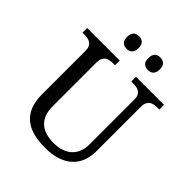

<svg xmlns="http://www.w3.org/2000/svg" viewBox="-248 -1056 1213 1213"><g transform="rotate(45 358.5 -449.5)"><path d="M361.8 9.8Q302.7 9.8 255.9 -2.7Q209 -15.1 176.5 -42.2Q144 -69.3 127 -112.1Q109.9 -154.8 109.9 -215.8V-604Q109.9 -626 103.3 -639.4Q96.7 -652.8 85.4 -660.2Q74.2 -667.5 59.3 -669.7Q44.4 -671.9 27.8 -671.9H15.1V-713.9H306.2V-671.9H293Q276.4 -671.9 261.2 -669.4Q246.1 -667 235.1 -659.4Q224.1 -651.9 217.5 -637.7Q210.9 -623.5 210.9 -600.1V-210Q210.9 -166.5 223.4 -136Q235.8 -105.5 258.1 -86.4Q280.3 -67.4 310.8 -58.6Q341.3 -49.8 377.9 -49.8Q421.4 -49.8 452.9 -61.5Q484.4 -73.2 505.1 -94Q525.9 -114.7 535.9 -143.3Q545.9 -171.9 545.9 -206.1V-604Q545.9 -626 539.3 -639.4Q532.7 -652.8 521.5 -660.2Q510.3 -667.5 495.4 -669.7Q480.5 -671.9 463.9 -671.9H451.2V-713.9H702.1V-671.9H689Q672.4 -671.9 657.2 -669.4Q642.1 -667 631.1 -659.4Q620.1 -651.9 613.5 -637.7Q606.9 -623.5 606.9 -600.1V-204.1Q606.9 -154.3 591.1 -114.5Q575.2 -74.7 544.2 -47.1Q513.2 -19.5 467.3 -4.9Q421.4 9.8 361.8 9.8ZM232.9 -853Q232.9 -868.7 236.8 -879.4Q240.7 -890.1 247.6 -896.7Q254.4 -903.3 263.7 -906.2Q272.9 -909.2 283.7 -909.2Q294.4 -909.2 303.7 -906.2Q313 -903.3 320.1 -896.7Q327.1 -890.1 331.1 -879.4Q335 -868.7 335 -853Q335 -837.9 331.1 -827.1Q327.1 -816.4 320.1 -809.6Q313 -802.7 303.7 -799.8Q294.4 -796.9 283.7 -796.9Q261.7 -796.9 247.3 -809.6Q232.9 -822.3 232.9 -853ZM422.9 -853Q422.9 -868.7 426.8 -879.4Q430.7 -890.1 437.5 -896.7Q444.3 -903.3 453.6 -906.2Q462.9 -909.2 473.6 -909.2Q484.4 -909.2 493.7 -906.2Q502.9 -903.3 510 -896.7Q517.1 -890.1 521 -879.4Q524.9 -868.7 524.9 -853Q524.9 -837.9 521 -827.1Q517.1 -816.4 510 -809.6Q502.9 -802.7 493.7 -799.8Q484.4 -796.9 473.6 -796.9Q451.7 -796.9 437.3 -809.6Q422.9 -822.3 422.9 -853Z"/></g></svg>

Font: Droid-TTFautohint Serif
Style: Regular
Weight: 400
Foundry: Ascender Corporation
Version: Version 1.00; ttfautohint (v1.00rc1.4-1a1c-dirty) -l 8 -r 50